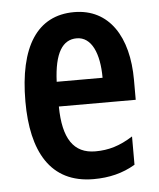

<svg xmlns="http://www.w3.org/2000/svg" viewBox="-45 -592 533 642"><g transform="rotate(-5 221.0 -271.0)"><path d="M227 -552C103 -552 39 -452 39 -268C39 -102 98 10 244 10C296 10 342 -1 384 -26V-121C340 -93 302 -82 258 -82C185 -82 150 -134 149 -242H407V-309C407 -453 345 -552 227 -552ZM228 -464C278 -464 303 -407 303 -325H149C153 -422 181 -464 228 -464Z"/></g></svg>

Font: Noto Sans Devanagari ExtraCondensed SemiBold
Style: Regular
Weight: 600
Width: 2
Designer: Jelle Bosma - Monotype Design Team
Foundry: Monotype Imaging Inc.
Version: Version 2.004